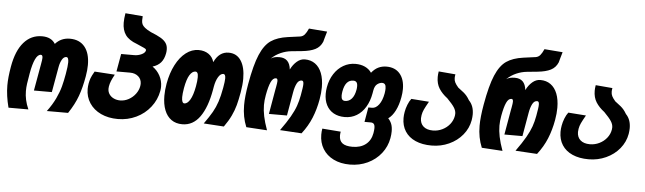

<svg xmlns="http://www.w3.org/2000/svg" viewBox="-56 -1023 4913 1462"><g transform="rotate(5 2400.0 -292.0)"><path d="M2 -163.5Q2 -224.5 16.5 -307.5Q38 -431 94 -495Q150 -559 233 -559Q304.5 -559 334.5 -509.5Q378.5 -559 446 -559Q519.5 -559 559.5 -510.2Q599.5 -461.5 599.5 -371.5Q599.5 -332.5 591 -284Q576 -197 552 -131Q528 -65 481 5H318.5Q358 -48 381.8 -98.2Q405.5 -148.5 417 -192Q428.5 -235.5 438 -290Q448.5 -350 448.5 -378.5Q448.5 -417.5 431 -417.5Q411.5 -417.5 398 -393.8Q384.5 -370 378.5 -336.5L344 -142H207L243.5 -347.5Q250 -382 250 -395.5Q250 -417.5 236.5 -417.5Q212.5 -417.5 194.2 -379Q176 -340.5 163.5 -269Q154.5 -217.5 150.5 -189.5Q146.5 -161.5 146.5 -133Q146.5 -99.5 153.8 -66Q161 -32.5 177.5 5H25.5Q2 -85.5 2 -163.5Z M613.5 -190Q613.5 -209.5 617.5 -232.5Q621.5 -254 628.2 -273Q635 -292 655 -326L810 -316Q794 -287 785.2 -265.5Q776.5 -244 773 -223Q771.5 -214 771.5 -205.5Q771.5 -180.5 784.8 -162Q798 -143.5 820 -133.8Q842 -124 867 -124Q901.5 -124 932.5 -141Q963.5 -158 984.5 -186.2Q1005.5 -214.5 1011 -247Q1012.5 -255.5 1012.5 -263.5Q1012.5 -298.5 987.8 -320Q963 -341.5 924.5 -341.5H820.5L844.5 -477H945Q974 -477 1000.5 -489.5Q1027 -502 1030.5 -521Q1031.5 -528 1024 -533Q1016.5 -538 996 -546.5Q969 -557.5 957.5 -563.5Q895.5 -586 869.2 -623Q843 -660 843 -717Q843 -748 850 -789L983 -778L982.5 -766Q981.5 -753 981.5 -747.5Q981.5 -730 987 -717.2Q992.5 -704.5 1008.5 -691.2Q1024.5 -678 1056 -662.5Q1104 -643.5 1131.8 -627.2Q1159.5 -611 1173.5 -590.5Q1187.5 -570 1187.5 -540.5Q1187.5 -525 1185 -512.5Q1177 -467.5 1154 -441Q1131 -414.5 1091 -402.5Q1127.5 -377.5 1148.2 -338.8Q1169 -300 1169 -255.5Q1169 -239.5 1166 -223Q1153.5 -154 1110.2 -98.8Q1067 -43.5 1002 -12.5Q937 18.5 862 18.5Q788.5 18.5 732.2 -8Q676 -34.5 644.8 -82Q613.5 -129.5 613.5 -190Z M1200 -189Q1200 -232.5 1209 -283.5Q1223.5 -364.5 1255.8 -426.8Q1288 -489 1333.2 -523.8Q1378.5 -558.5 1430 -558.5Q1475 -558.5 1506.2 -537Q1537.5 -515.5 1548.5 -476.5Q1587 -558.5 1659.5 -558.5Q1721 -558.5 1754 -508.5Q1787 -458.5 1787 -370Q1787 -324 1777 -266.5Q1766.5 -207 1755.5 -166.2Q1744.5 -125.5 1724.8 -83.8Q1705 -42 1671.5 5L1517 -5Q1556.5 -60 1578.5 -98.5Q1600.5 -137 1615 -180.8Q1629.5 -224.5 1641 -288.5Q1650 -338.5 1650 -360.5Q1650 -393.5 1633 -393.5Q1611.5 -393.5 1594.2 -364.5Q1577 -335.5 1569 -290.5L1565 -267Q1541 -131 1488.5 -57.8Q1436 15.5 1354 15.5Q1305 15.5 1270.5 -9Q1236 -33.5 1218 -79.5Q1200 -125.5 1200 -189ZM1433.5 -282Q1441 -323 1441 -351.5Q1441 -374 1435.5 -383.5Q1430 -393 1420 -393Q1396 -393 1376 -361.2Q1356 -329.5 1343.5 -260Q1336 -216 1336 -190.5Q1336 -166.5 1341.5 -155.2Q1347 -144 1356.5 -144Q1379.5 -144 1400 -177.8Q1420.5 -211.5 1433.5 -282Z M1811 -171Q1811 -237 1828 -333.5Q1854 -481.5 1887.5 -560Q1921 -638.5 1969.5 -671.8Q2018 -705 2098 -716L2190.5 -728.5Q2211 -731.5 2224.8 -747.2Q2238.5 -763 2252.5 -794.5L2392 -783.5L2377.5 -733.5Q2371.5 -713 2369.5 -704Q2352.5 -663.5 2315.2 -644.5Q2278 -625.5 2214.5 -619L2134 -611Q2093.5 -607 2053.8 -589.8Q2014 -572.5 1981.5 -541.5Q1996.5 -551 2012 -554.5Q2027.5 -558 2047.5 -558Q2125 -558 2134 -471.5Q2153.5 -510.5 2181.5 -534.2Q2209.5 -558 2242 -558Q2288 -558 2321 -534.2Q2354 -510.5 2371.5 -465.5Q2389 -420.5 2389 -358Q2389 -315 2380 -264Q2366.5 -187.5 2339.5 -121.5Q2312.5 -55.5 2265.5 5L2100 -5Q2146.5 -69.5 2173.2 -116.2Q2200 -163 2213.2 -200.8Q2226.5 -238.5 2234.5 -282.5Q2240.5 -317 2243.5 -337Q2246.5 -357 2246.5 -370Q2246.5 -383 2243 -389.2Q2239.5 -395.5 2231.5 -395.5Q2209 -395.5 2195.2 -368.8Q2181.5 -342 2174.5 -301.5L2143 -120.5H2005L2038.5 -312.5Q2040.5 -324.5 2042 -330.5Q2048 -363.5 2048 -375Q2048 -385 2045 -390.2Q2042 -395.5 2035 -395.5Q2012 -395.5 1996.5 -361.5Q1981 -327.5 1969 -261Q1961.5 -220 1961.5 -184.5Q1961.5 -145.5 1970.8 -99.8Q1980 -54 2001.5 5L1842.5 -5Q1826.5 -44 1818.8 -84.2Q1811 -124.5 1811 -171Z M2416 2Q2416 -23 2420 -44.5L2561.5 -33.5Q2558.5 -17 2558.5 -3.5Q2558.5 35.5 2583.2 54.5Q2608 73.5 2660 73.5Q2722 73.5 2761.5 42.8Q2801 12 2811 -44.5Q2815 -69.5 2815 -82.5Q2815 -105.5 2807 -114.5Q2799 -123.5 2783.5 -123.5H2735.5L2755 -235.5H2783.5Q2812.5 -235.5 2836 -266.8Q2859.5 -298 2869.5 -353Q2873 -374 2873 -390Q2873 -413 2865.2 -422Q2857.5 -431 2844 -431Q2825 -431 2806.2 -416.8Q2787.5 -402.5 2781.5 -368L2777.5 -345Q2767 -285.5 2740.2 -240.8Q2713.5 -196 2673 -171.5Q2632.5 -147 2581.5 -147Q2532.5 -147 2496.5 -167.2Q2460.5 -187.5 2441.5 -224.8Q2422.5 -262 2422.5 -312Q2422.5 -335.5 2427 -361.5Q2437 -419.5 2465.8 -464Q2494.5 -508.5 2536.8 -533Q2579 -557.5 2628.5 -557.5Q2670 -557.5 2701.8 -542.8Q2733.5 -528 2752 -500.5Q2776 -530.5 2804.2 -544Q2832.5 -557.5 2866.5 -557.5Q2932 -557.5 2968.5 -514.8Q3005 -472 3005 -397.5Q3005 -368.5 2999 -335.5Q2988.5 -275.5 2966 -231.5Q2943.5 -187.5 2913 -166.5Q2929.5 -149.5 2938.8 -126.5Q2948 -103.5 2948 -69.5Q2948 -45.5 2943 -17.5Q2931.5 47.5 2890.8 99.5Q2850 151.5 2787.8 180.8Q2725.5 210 2652.5 210Q2580.5 210 2527 183.5Q2473.5 157 2444.8 109.8Q2416 62.5 2416 2ZM2653.5 -361.5Q2656 -374.5 2656 -389Q2656 -410 2647.8 -419.5Q2639.5 -429 2623.5 -429Q2563 -429 2547.5 -339.5Q2544.5 -321 2544.5 -308Q2544.5 -288 2551.8 -278.8Q2559 -269.5 2574 -269.5Q2604 -269.5 2624.8 -293Q2645.5 -316.5 2653.5 -361.5Z M3029 -178.5Q3029 -201.5 3033.5 -226Q3038 -252.5 3049.2 -281.2Q3060.5 -310 3075.5 -329L3211 -319Q3187.5 -277.5 3177.8 -256.8Q3168 -236 3164 -213.5Q3161.5 -199.5 3161.5 -189Q3161.5 -149 3187.2 -126.2Q3213 -103.5 3259.5 -103.5Q3297.5 -103.5 3331.5 -120Q3365.5 -136.5 3388.2 -165Q3411 -193.5 3417 -229Q3418.5 -238 3418.5 -245.5Q3418.5 -269 3403.2 -293Q3388 -317 3348 -357.5Q3307 -388.5 3284 -425Q3261 -461.5 3261 -513Q3261 -531.5 3265 -555.5L3393.5 -544.5Q3390.5 -529 3390.5 -516.5Q3390.5 -498 3398 -482.8Q3405.5 -467.5 3424 -446Q3455.5 -422.5 3468 -412Q3480.5 -401.5 3491 -389.2Q3501.5 -377 3513.5 -356.5Q3551.5 -317.5 3551.5 -252Q3551.5 -232.5 3547.5 -207.5Q3536.5 -145 3495.5 -95Q3454.5 -45 3392.5 -16.8Q3330.5 11.5 3259.5 11.5Q3188 11.5 3136 -11.5Q3084 -34.5 3056.5 -77.5Q3029 -120.5 3029 -178.5Z M3611 -171Q3611 -237 3628 -333.5Q3654 -481.5 3687.5 -560Q3721 -638.5 3769.5 -671.8Q3818 -705 3898 -716L3990.5 -728.5Q4011 -731.5 4024.8 -747.2Q4038.5 -763 4052.5 -794.5L4192 -783.5L4177.5 -733.5Q4171.5 -713 4169.5 -704Q4152.5 -663.5 4115.2 -644.5Q4078 -625.5 4014.5 -619L3934 -611Q3893.5 -607 3853.8 -589.8Q3814 -572.5 3781.5 -541.5Q3796.5 -551 3812 -554.5Q3827.5 -558 3847.5 -558Q3925 -558 3934 -471.5Q3953.5 -510.5 3981.5 -534.2Q4009.5 -558 4042 -558Q4088 -558 4121 -534.2Q4154 -510.5 4171.5 -465.5Q4189 -420.5 4189 -358Q4189 -315 4180 -264Q4166.5 -187.5 4139.5 -121.5Q4112.5 -55.5 4065.5 5L3900 -5Q3946.5 -69.5 3973.2 -116.2Q4000 -163 4013.2 -200.8Q4026.5 -238.5 4034.5 -282.5Q4040.5 -317 4043.5 -337Q4046.5 -357 4046.5 -370Q4046.5 -383 4043 -389.2Q4039.5 -395.5 4031.5 -395.5Q4009 -395.5 3995.2 -368.8Q3981.5 -342 3974.5 -301.5L3943 -120.5H3805L3838.5 -312.5Q3840.5 -324.5 3842 -330.5Q3848 -363.5 3848 -375Q3848 -385 3845 -390.2Q3842 -395.5 3835 -395.5Q3812 -395.5 3796.5 -361.5Q3781 -327.5 3769 -261Q3761.5 -220 3761.5 -184.5Q3761.5 -145.5 3770.8 -99.8Q3780 -54 3801.5 5L3642.5 -5Q3626.5 -44 3618.8 -84.2Q3611 -124.5 3611 -171Z M4229 -178.5Q4229 -201.5 4233.5 -226Q4238 -252.5 4249.2 -281.2Q4260.5 -310 4275.5 -329L4411 -319Q4387.5 -277.5 4377.8 -256.8Q4368 -236 4364 -213.5Q4361.5 -199.5 4361.5 -189Q4361.5 -149 4387.2 -126.2Q4413 -103.5 4459.5 -103.5Q4497.5 -103.5 4531.5 -120Q4565.5 -136.5 4588.2 -165Q4611 -193.5 4617 -229Q4618.5 -238 4618.5 -245.5Q4618.5 -269 4603.2 -293Q4588 -317 4548 -357.5Q4507 -388.5 4484 -425Q4461 -461.5 4461 -513Q4461 -531.5 4465 -555.5L4593.5 -544.5Q4590.5 -529 4590.5 -516.5Q4590.5 -498 4598 -482.8Q4605.5 -467.5 4624 -446Q4655.5 -422.5 4668 -412Q4680.5 -401.5 4691 -389.2Q4701.5 -377 4713.5 -356.5Q4751.5 -317.5 4751.5 -252Q4751.5 -232.5 4747.5 -207.5Q4736.5 -145 4695.5 -95Q4654.5 -45 4592.5 -16.8Q4530.5 11.5 4459.5 11.5Q4388 11.5 4336 -11.5Q4284 -34.5 4256.5 -77.5Q4229 -120.5 4229 -178.5Z"/></g></svg>

Font: JuliaMono Black
Style: Italic
Weight: 900
Italic angle: -9°
Monospace: yes
Designer: cormullion
Foundry: corm
Version: Version 0.057; ttfautohint (v1.8.4)